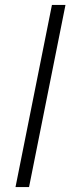

<svg xmlns="http://www.w3.org/2000/svg" viewBox="-20 -760 286 780"><path d="M43 0 191 -740H246L98 0Z"/></svg>

Font: IBM Plex Sans Light
Style: Italic
Weight: 300
Italic angle: -11.31°
Designer: Mike Abbink, Paul van der Laan, Pieter van Rosmalen
Foundry: Bold Monday
Version: Version 3.0